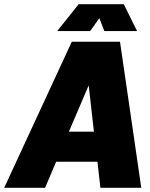

<svg xmlns="http://www.w3.org/2000/svg" viewBox="-38 -900 718 920"><path d="M438 -813 462 -751H619L555 -880H339L236 -751H394ZM443 0H639L537 -700H306L-18 0H178L231 -125H429ZM292 -269 387 -491 412 -269Z"/></svg>

Font: Arthouse Owned Black
Style: Italic
Weight: 900
Italic angle: -10°
Designer: Jeremy Tribby
Foundry: Tribby Type
Version: Version 1.000;PS 001.000;hotconv 1.0.88;makeotf.lib2.5.64775